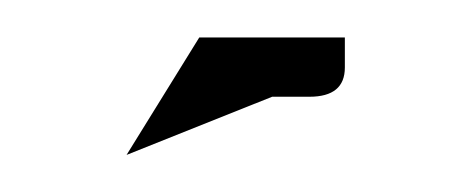

<svg xmlns="http://www.w3.org/2000/svg" viewBox="-20 -442 253 103"><path d="M47.9 -358.9 86.9 -421.9H165V-405.8Q165 -390.1 146 -390.1H126Z"/></svg>

Font: Hhenum
Style: Regular
Weight: 400
Designer: T. Christopher White
Version: Version 1.0